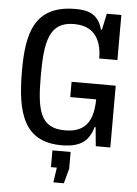

<svg xmlns="http://www.w3.org/2000/svg" viewBox="-62 -778 740 1040"><g transform="rotate(5 308.5 -258.0)"><path d="M319 -253H460C458 -147 427 -71 306 -71C172 -71 150 -164 150 -354C150 -544 172 -649 305 -649C406 -649 457 -588 457 -475H556V-720H477L458 -631H453C430 -718 371 -731 306 -731C79 -731 46 -571 46 -372C46 -138 92 11 295 11C403 11 444 -31 465 -103H470L480 0H559V-336H319ZM248 134H280L268 215H325L347 134V43H248Z"/></g></svg>

Font: Hermeneus One
Style: Regular
Weight: 400
Designer: Rodrigo Fuenzalida, Pablo Impallari
Foundry: Pablo Impallari, Rodrigo Fuenzalida
Version: Version 1.002